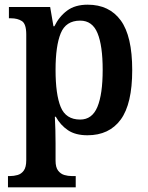

<svg xmlns="http://www.w3.org/2000/svg" viewBox="-20 -566 630 819"><path d="M14 233V185H23Q39 185 55 180.5Q71 176 81.5 161.5Q92 147 92 117V-419Q92 -464 73.5 -476Q55 -488 27 -488H18V-536H194L208 -454H212Q232 -495 266 -520.5Q300 -546 354 -546Q446 -546 495 -479Q544 -412 544 -267Q544 -123 495 -56Q446 11 353 11Q302 11 270 -10.5Q238 -32 218 -68H214Q217 -11 217 45V119Q217 148 228 162Q239 176 254.5 180.5Q270 185 286 185H303V233ZM322 -56Q373 -56 395.5 -110Q418 -164 418 -268Q418 -371 396 -424.5Q374 -478 322 -478Q261 -478 239 -424Q217 -370 217 -268Q217 -163 239 -109.5Q261 -56 322 -56Z"/></svg>

Font: Noto Serif Lao SemiCondensed SemiBold
Style: Regular
Weight: 600
Width: 4
Designer: Monotype Design Team
Foundry: Monotype Imaging Inc.
Version: Version 2.003; ttfautohint (v1.8.4.7-5d5b)